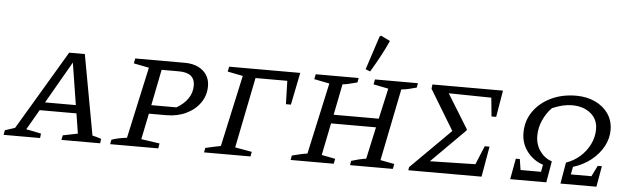

<svg xmlns="http://www.w3.org/2000/svg" viewBox="-85 -969 3782 1149"><g transform="rotate(5 1806.0 -394.0)"><path d="M494 -42Q508 -39 522 -35Q536 -31 547 -27L544 0H311L317 -28L406 -46L387 -166H166L96 -45Q118 -41 140.5 -36.5Q163 -32 186 -27L183 0H-36L-31 -28L29 -48L312 -524H406ZM194 -215H379L339 -467Z M604 0 609 -27Q625 -33 647 -38Q669 -43 701 -47L795 -476L703 -494L709 -524H1006Q1075 -524 1116 -489Q1157 -454 1157 -396Q1157 -341 1126.5 -297Q1096 -253 1043 -227.5Q990 -202 923 -202H819L787 -46L898 -30L893 0ZM976 -470H872L829 -254H980Q1026 -281 1049 -316Q1072 -351 1072 -393Q1072 -470 976 -470Z M1700 -524 1661 -330H1631L1627 -470H1436L1351 -46L1452 -28L1447 0H1168L1173 -27Q1199 -33 1221 -38Q1243 -43 1265 -47L1359 -476L1267 -494L1273 -524Z M1688 0 1693 -27Q1717 -33 1740 -38.5Q1763 -44 1785 -47L1879 -476L1787 -494L1793 -524H2051L2046 -497Q2016 -490 1998 -485Q1980 -480 1958 -478L1921 -292H2192L2233 -476L2143 -494L2149 -524H2407L2402 -497Q2375 -490 2354.5 -485Q2334 -480 2311 -478L2224 -46L2308 -30L2302 0H2045L2049 -26Q2071 -33 2093.5 -38.5Q2116 -44 2138 -47L2180 -239H1910L1871 -46L1953 -30L1947 0ZM2116 -569 2088 -580 2154 -782 2163 -788 2218 -761Q2198 -716 2172 -667.5Q2146 -619 2116 -569Z M2395 0 2398 -19 2637 -257 2491 -498 2494 -524H2918L2891 -364H2863L2852 -476L2596 -480L2723 -274L2721 -267L2519 -65L2792 -71L2838 -183H2867L2835 0Z M3007 0 3030 -125H3054L3064 -60H3187L3195 -103Q3136 -123 3099 -171.5Q3062 -220 3062 -284Q3062 -355 3100.5 -411Q3139 -467 3206 -499.5Q3273 -532 3358 -532Q3422 -532 3472.5 -508Q3523 -484 3551.5 -442Q3580 -400 3580 -345Q3580 -293 3554 -245.5Q3528 -198 3482 -161.5Q3436 -125 3375 -106L3366 -60H3490L3522 -125H3547L3525 0H3309L3331 -128Q3378 -144 3414.5 -176.5Q3451 -209 3472 -252Q3493 -295 3493 -342Q3493 -402 3449.5 -437.5Q3406 -473 3337 -473Q3284 -473 3219 -445Q3186 -412 3166 -366.5Q3146 -321 3146 -273Q3146 -221 3174 -181.5Q3202 -142 3246 -128L3224 0Z"/></g></svg>

Font: Piazzolla SC
Style: Italic
Weight: 400
Italic angle: -11.3°
Designer: Juan Pablo del Peral
Foundry: Huerta Tipografica
Version: Version 1.330